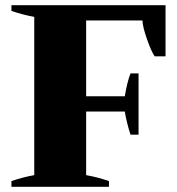

<svg xmlns="http://www.w3.org/2000/svg" viewBox="-20 -720 682 740"><path d="M618 -700V-503H576Q563 -522 546.5 -569Q530 -616 529 -641H312V-349H461Q470 -404 483 -437H514V-201H483Q475 -225 469 -250.5Q463 -276 461 -290H312V-45Q357 -37 400 -22V0H24V-22Q67 -37 112 -45V-655Q67 -663 24 -678V-700Z"/></svg>

Font: Trirong Black
Style: Regular
Weight: 900
Designer: Katatrad Team
Foundry: CadsonDemak
Version: Version 1.001